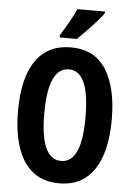

<svg xmlns="http://www.w3.org/2000/svg" viewBox="-62 -979 716 1034"><g transform="rotate(5 296.5 -461.5)"><path d="M550 -358Q550 -244 522.5 -161.5Q495 -79 439 -34.5Q383 10 297 10Q211 10 154.5 -35Q98 -80 70.5 -163Q43 -246 43 -359Q43 -539 108 -632Q173 -725 297 -725Q426 -725 488 -626.5Q550 -528 550 -358ZM185 -358Q185 -111 297 -111Q353 -111 380.5 -171.5Q408 -232 408 -358Q408 -606 297 -606Q185 -606 185 -358ZM463 -924Q450 -905 426 -878Q402 -851 375 -823Q348 -795 325 -773H232V-786Q258 -826 278 -862.5Q298 -899 314 -933H463Z"/></g></svg>

Font: Noto Sans Myanmar ExtraCondensed
Style: Bold
Weight: 700
Width: 2
Designer: Monotype Design Team
Foundry: Monotype Imaging Inc.
Version: Version 2.107; ttfautohint (v1.8.4.7-5d5b)